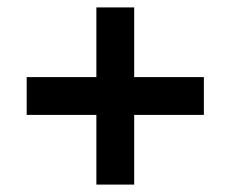

<svg xmlns="http://www.w3.org/2000/svg" viewBox="-20 -579 623 518"><path d="M240 -81V-559H342V-81ZM52 -371H530V-269H52Z"/></svg>

Font: Murecho Thin
Style: Bold
Weight: 700
Version: Version 1.010